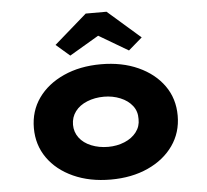

<svg xmlns="http://www.w3.org/2000/svg" viewBox="-55 -851 991 919"><g transform="rotate(-5 440.5 -391.0)"><path d="M441 10Q340 10 261.5 -25.5Q183 -61 139 -123.5Q95 -186 95 -267Q95 -349 139 -411Q183 -473 261.5 -508.5Q340 -544 441 -544Q542 -544 620 -508.5Q698 -473 742 -411Q786 -349 786 -267Q786 -186 742 -123.5Q698 -61 620 -25.5Q542 10 441 10ZM442 -147Q484 -147 520.5 -162Q557 -177 578 -204.5Q599 -232 598 -267Q599 -304 578 -331Q557 -358 520.5 -373Q484 -388 442 -388Q398 -388 361 -373Q324 -358 303.5 -330.5Q283 -303 283 -267Q283 -232 303.5 -204.5Q324 -177 361 -162Q398 -147 442 -147ZM299 -598 233 -655 390 -792H490L647 -655L581 -598L425 -690H455Z"/></g></svg>

Font: Lexend Mega ExtraBold
Style: Regular
Weight: 800
Designer: Bonnie Shaver-Troup, Thomas Jockin
Foundry: Lexend
Version: Version 1.007